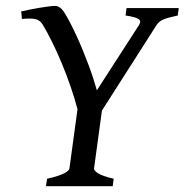

<svg xmlns="http://www.w3.org/2000/svg" viewBox="-20 -643 637 663"><path d="M369.1 0H138.7L142.6 -25.9Q163.6 -30.3 178.2 -35.2Q192.9 -40 201.9 -44.7Q210.9 -49.3 215.1 -53.5Q219.2 -57.6 219.7 -61L247.6 -265.6Q238.3 -301.8 224.1 -343Q210 -384.3 193.4 -424.1Q176.8 -463.9 159.4 -499Q142.1 -534.2 127 -558.6Q122.6 -565.4 117.4 -569.8Q112.3 -574.2 104.5 -576.4Q96.7 -578.6 85 -578.9Q73.2 -579.1 55.7 -577.6L53.2 -603.5Q66.4 -606.4 83 -609.9Q99.6 -613.3 116 -616Q132.3 -618.7 146.7 -620.6Q161.1 -622.6 170.4 -622.6Q178.2 -622.6 186.3 -617.2Q194.3 -611.8 200.7 -602.1Q210.9 -585.9 222.2 -564.5Q233.4 -543 244.4 -519Q255.4 -495.1 265.9 -469.5Q276.4 -443.8 285.6 -419.2Q294.9 -394.5 302.2 -371.8Q309.6 -349.1 314.5 -331.1L460.4 -557.1Q468.8 -570.8 458 -577.6Q447.3 -584.5 413.6 -589.4L417 -615.2H597.2L593.8 -589.4Q562.5 -583 545.9 -576.4Q529.3 -569.8 521 -557.1L332 -261.2L304.7 -61Q304.2 -58.1 307.4 -54Q310.5 -49.8 318.1 -44.9Q325.7 -40 339.1 -35.2Q352.5 -30.3 372.6 -25.9Z"/></svg>

Font: Gentium Book Basic
Style: Italic
Weight: 400
Italic angle: -8°
Designer: J. Victor Gaultney and Annie Olsen
Foundry: SIL International
Version: Version 1.102; 2013; Maintenance release